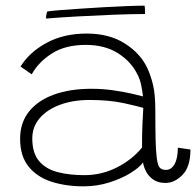

<svg xmlns="http://www.w3.org/2000/svg" viewBox="-20 -646 692 678"><path d="M275 12Q212 12 161.2 -4.5Q110.5 -21 80.8 -58Q51 -95 51 -156Q51 -213 82.8 -252.5Q114.5 -292 171.2 -312.2Q228 -332.5 303 -332.5Q343.5 -332.5 382.2 -326.8Q421 -321 449 -314.5Q477 -308 485 -305.5Q482.5 -326 478.5 -345.5Q474.5 -365 466.5 -381Q444 -428 397 -457.8Q350 -487.5 283 -487.5Q210.5 -487.5 163 -457Q115.5 -426.5 92 -383.5L52.5 -411Q83.5 -461.5 144.2 -494.5Q205 -527.5 286 -527.5Q366 -527.5 421.2 -492.2Q476.5 -457 500.5 -405Q513.5 -376.5 521 -343.5Q528.5 -310.5 528.5 -256.5Q528.5 -191.5 529.5 -151.5Q530.5 -111.5 533.5 -88.5Q537 -61 544.5 -53.5Q552 -46 566 -46Q585 -46 596.5 -66.5Q608 -87 608 -124.5L652.5 -118Q652.5 -57 624.5 -28.5Q596.5 0 564.5 0Q538 0 521 -12Q504 -24 495.5 -41Q487 -58 485 -72.5Q473 -55 441.2 -35.2Q409.5 -15.5 366.2 -1.8Q323 12 275 12ZM277.5 -27.5Q339 -27.5 392.8 -54.8Q446.5 -82 481.5 -125Q481.5 -171 482.8 -203.2Q484 -235.5 486 -265Q468.5 -270.5 417 -281.8Q365.5 -293 296.5 -293Q237.5 -293 191.8 -276Q146 -259 120 -228.5Q94 -198 94 -157Q94 -105.5 118 -77.2Q142 -49 183.5 -38.2Q225 -27.5 277.5 -27.5ZM492 -596.5Q444.5 -596.5 381 -594Q317.5 -591.5 254.2 -588Q191 -584.5 142.5 -580.5Q142.5 -586 143.8 -594Q145 -602 147 -605.5Q158.5 -607.5 189.2 -610Q220 -612.5 261 -615.2Q302 -618 345.8 -620.5Q389.5 -623 428 -624.5Q466.5 -626 490.5 -626Q491.5 -623.5 491.8 -614.5Q492 -605.5 492 -596.5Z"/></svg>

Font: Grandstander Thin
Style: Regular
Weight: 100
Designer: Tyler Finck
Foundry: Etcetera Type Co
Version: Version 1.200; ttfautohint (v1.8.3)